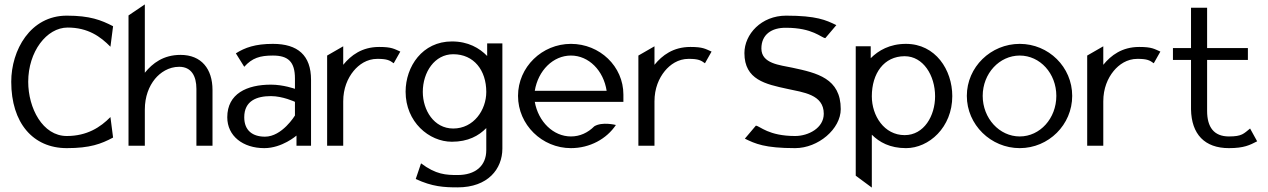

<svg xmlns="http://www.w3.org/2000/svg" viewBox="-20 -661 5751 871"><path d="M31 -290C31 -104 129 11 283 11C388 11 439 -8 493 -37L481 -130C436 -84 375 -44 283 -44C173 -44 108 -171 108 -290C108 -426 191 -536 287 -536C379 -536 436 -495 481 -449L493 -542C439 -570 388 -590 283 -590C117 -590 31 -433 31 -290Z M563 0H637V-164C637 -223 656 -270 683 -303C707 -332 745 -358 793 -358C848 -358 871 -316 871 -258V0H944V-253C944 -348 894 -412 799 -412C721 -412 672 -374 637 -331V-641L563 -591Z M1011 -129C1011 -44 1082 11 1179 11C1260 11 1325 -46 1325 -46V0H1391V-299C1391 -410 1331 -462 1218 -462C1138 -462 1091 -445 1050 -419L1088 -358C1124 -398 1159 -409 1218 -409C1287 -409 1318 -381 1318 -305V-258C1318 -258 1266 -277 1209 -277C1100 -277 1011 -236 1011 -129ZM1088 -129C1088 -204 1145 -225 1209 -225C1263 -225 1318 -199 1318 -199V-137C1318 -137 1260 -41 1182 -41C1127 -41 1088 -68 1088 -129Z M1464 0H1537V-201C1537 -260 1557 -306 1584 -339C1608 -368 1644 -394 1692 -394C1737 -394 1748 -387 1766 -374L1796 -427C1768 -439 1758 -448 1700 -448C1622 -448 1572 -410 1537 -367V-451L1464 -409Z M1820 -245C1820 -108 1926 -18 2030 -18C2103 -18 2152 -45 2186 -80V20C2186 92 2136 133 2056 133C2003 133 1958 131 1890 80L1866 151C1941 186 1994 189 2056 189C2194 189 2259 105 2259 13V-464H2190V-407C2155 -443 2104 -473 2030 -473C1896 -473 1820 -359 1820 -245ZM1898 -244C1898 -334 1952 -415 2036 -415C2130 -415 2186 -342 2186 -244C2186 -162 2129 -78 2036 -78C1948 -78 1898 -162 1898 -244Z M2330 -226C2330 -95 2439 11 2570 11C2656 11 2732 -31 2774 -94C2774 -94 2712 -110 2676 -88C2647 -59 2611 -42 2570 -42C2490 -42 2422 -109 2406 -199H2808V-232C2808 -360 2701 -462 2570 -462C2439 -462 2330 -357 2330 -226ZM2406 -249C2421 -341 2489 -409 2570 -409C2651 -409 2718 -341 2732 -249Z M2876 0H2949V-201C2949 -260 2969 -306 2996 -339C3020 -368 3056 -394 3104 -394C3149 -394 3160 -387 3178 -374L3208 -427C3180 -439 3170 -448 3112 -448C3034 -448 2984 -410 2949 -367V-451L2876 -409Z M3357 -420C3357 -299 3454 -279 3551 -258C3623 -242 3717 -233 3717 -145C3717 -80 3647 -44 3587 -44C3466 -44 3428 -89 3409 -91L3359 -32C3406 -9 3449 11 3587 11C3692 11 3794 -76 3794 -166C3794 -306 3686 -330 3574 -354C3518 -366 3434 -372 3434 -441C3434 -504 3480 -536 3546 -535C3667 -535 3705 -490 3724 -488L3774 -547C3727 -570 3684 -590 3546 -590C3434 -590 3357 -506 3357 -420Z M3862 136 3935 190V-50C3969 -16 4017 11 4090 11C4194 11 4300 -83 4300 -225C4300 -344 4224 -462 4090 -462C4016 -462 3965 -432 3930 -397V-451H3862ZM3935 -224C3935 -328 3990 -406 4084 -406C4168 -406 4222 -319 4222 -224C4222 -136 4172 -48 4084 -48C3991 -48 3935 -136 3935 -224Z M4366 -226C4366 -95 4475 11 4606 11C4737 11 4844 -95 4844 -226C4844 -357 4737 -462 4606 -462C4475 -462 4366 -357 4366 -226ZM4438 -226C4438 -328 4514 -409 4606 -409C4698 -409 4772 -328 4772 -226C4772 -124 4698 -42 4606 -42C4514 -42 4438 -124 4438 -226Z M4912 0H4985V-201C4985 -260 5005 -306 5032 -339C5056 -368 5092 -394 5140 -394C5185 -394 5196 -387 5214 -374L5244 -427C5216 -439 5206 -448 5148 -448C5070 -448 5020 -410 4985 -367V-451L4912 -409Z M5301 -389H5383V-165C5385 -52 5445 11 5555 11C5624 11 5650 -3 5683 -20L5651 -78C5622 -55 5615 -42 5555 -42C5487 -42 5456 -84 5456 -158V-389H5641V-443H5456V-626H5383V-443H5301Z"/></svg>

Font: Charger Sport
Style: Df
Weight: 400
Designer: Jasper
Foundry: Cannot Into Space Fonts
Version: Version 1.1